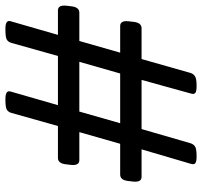

<svg xmlns="http://www.w3.org/2000/svg" viewBox="-38 -688 728 691"><g transform="rotate(-90 325.5 -342.0)"><path d="M106 2Q92 2 85 -2Q78 -6 82 -19L134 -196H35Q15 -196 18 -226L20 -243Q23 -273 43 -273H154L196 -420H95Q75 -420 78 -450L80 -467Q83 -497 103 -497H218L265 -664Q268 -675 276 -680.5Q284 -686 312 -686H316Q348 -686 342 -667L293 -497H470L517 -664Q520 -675 528 -680.5Q536 -686 564 -686H569Q601 -686 595 -667L546 -497H634Q654 -497 651 -467L649 -450Q646 -420 626 -420H524L482 -273H578Q598 -273 595 -243L593 -226Q590 -196 570 -196H459L409 -20Q406 -10 397.5 -4Q389 2 363 2H359Q345 2 338 -2Q331 -6 335 -19L384 -196H207L156 -20Q153 -10 145 -4Q137 2 110 2ZM228 -273H407L449 -420H270Z"/></g></svg>

Font: Asap Expanded Expanded Regular
Style: Italic
Weight: 400
Width: 7
Italic angle: -6°
Designer: Pablo Cosgaya
Foundry: Omnibus-Type
Version: Version 3.001; ttfautohint (v1.8.4.7-5d5b)